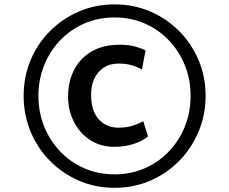

<svg xmlns="http://www.w3.org/2000/svg" viewBox="-20 -918 1071 897"><path d="M90.5 -470Q90.5 -559.5 123 -637Q155.5 -714.5 213.8 -773Q272 -831.5 349.2 -864.5Q426.5 -897.5 515.5 -897.5Q604.5 -897.5 681.5 -864.5Q758.5 -831.5 816.8 -773Q875 -714.5 907.8 -637Q940.5 -559.5 940.5 -470Q940.5 -381 907.8 -303Q875 -225 816.8 -166Q758.5 -107 681.5 -73.8Q604.5 -40.5 515.5 -40.5Q426.5 -40.5 349.2 -73.8Q272 -107 213.8 -166Q155.5 -225 123 -303Q90.5 -381 90.5 -470ZM159.5 -470Q159.5 -394.5 186 -328Q212.5 -261.5 260.5 -211Q308.5 -160.5 373.5 -132Q438.5 -103.5 515.5 -103.5Q592 -103.5 656.8 -132Q721.5 -160.5 769.5 -211Q817.5 -261.5 844 -328Q870.5 -394.5 870.5 -470Q870.5 -546 844 -612.2Q817.5 -678.5 769.5 -729Q721.5 -779.5 656.8 -808Q592 -836.5 515.5 -836.5Q438.5 -836.5 373.5 -808Q308.5 -779.5 260.5 -729Q212.5 -678.5 186 -612.2Q159.5 -546 159.5 -470ZM298 -466.5Q298 -535.5 325.5 -590.2Q353 -645 407 -677Q461 -709 540 -709Q584 -709 615.2 -699.5Q646.5 -690 660 -682.5L643 -592.5Q625 -604.5 597 -612.8Q569 -621 535.5 -621Q475 -621 440.5 -581Q406 -541 405.5 -479Q405.5 -398.5 441.8 -360Q478 -321.5 534 -321.5Q573 -321.5 602.8 -331.8Q632.5 -342 649.5 -351.5L671.5 -280.5Q648.5 -260.5 606.5 -246.2Q564.5 -232 515.5 -232Q448.5 -232 399.5 -264.8Q350.5 -297.5 324.2 -351Q298 -404.5 298 -466.5Z"/></svg>

Font: Merriweather Sans SemiBold
Style: Regular
Weight: 600
Designer: Eben Sorkin
Foundry: Eben Sorkin
Version: Version 2.001